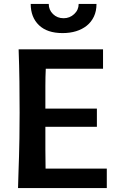

<svg xmlns="http://www.w3.org/2000/svg" viewBox="-20 -949 591 969"><path d="M469 -309H209Q209 -246 209 -194.5Q209 -143 210 -98H519V0H71Q72 -48 73.5 -84.5Q75 -121 76 -160.5Q77 -200 78 -251Q79 -302 79 -379Q79 -456 78 -537.5Q77 -619 74 -700H500V-602H211Q209 -563 209 -513.5Q209 -464 209 -401H469ZM467 -929Q467 -893 454 -865.5Q441 -838 418 -819.5Q395 -801 364 -791.5Q333 -782 296 -782Q218 -782 176.5 -822Q135 -862 135 -929H226Q226 -899 247.5 -878Q269 -857 301 -857Q332 -857 354.5 -878Q377 -899 377 -929Z"/></svg>

Font: Cantora One
Style: Regular
Weight: 400
Designer: Pablo Impallari, Rodrigo Fuenzalida
Foundry: Pablo Impallari
Version: Version 1.002; ttfautohint (v0.8) -G 200 -r 50